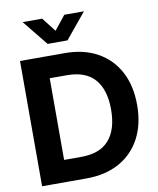

<svg xmlns="http://www.w3.org/2000/svg" viewBox="-100 -1021 901 1098"><g transform="rotate(-10 350.5 -472.0)"><path d="M311.1 0H123.1V-126.6H303.1Q413.6 -126.6 466.3 -188Q519.1 -249.3 519.1 -364.2Q519.1 -478.9 466.1 -539.9Q413.1 -600.9 304.5 -600.9H119.7V-727.5H314Q423.4 -727.5 503.4 -683.3Q583.4 -639 626.9 -557.5Q670.3 -475.9 670.3 -364.2Q670.3 -252.3 626.9 -170.6Q583.5 -88.9 503.1 -44.5Q422.7 0 311.1 0ZM204.5 -727.5V0H54.3V-727.5ZM221.2 -943.9 284.6 -862.2 349.7 -943.9H463.3V-943.4L342.1 -796.4H226.7L108.1 -943.4V-943.9Z"/></g></svg>

Font: Inter Khmer Looped
Style: Regular
Weight: 400
Designer: Rasmus Andersson, Sovichet Tep
Foundry: Anagata Design
Version: Version 1.000